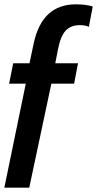

<svg xmlns="http://www.w3.org/2000/svg" viewBox="-39 -743 468 886"><path d="M-19 123H96L198 -357H303L321 -451H216L228 -512Q240 -576 264 -601.5Q288 -627 329 -627Q355 -627 371 -619L389 -713Q358 -723 311 -723Q156 -723 117 -545L97 -451H22L3 -357H80Z"/></svg>

Font: Geom Medium
Style: Bold
Weight: 500
Version: Version 1.102